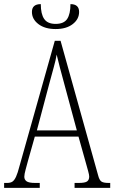

<svg xmlns="http://www.w3.org/2000/svg" viewBox="-21 -912 555 932"><path d="M-1 0V-24H13Q30 -24 39.5 -30.5Q49 -37 57 -54.5Q65 -72 74 -107L245 -714H273L455 -62Q461 -38 471 -31Q481 -24 506 -24H514V0H341V-24H361Q392 -24 402 -31.5Q412 -39 412 -55Q412 -63 407 -81Q402 -99 397 -117L360 -249H148L115 -132Q110 -113 103.5 -89.5Q97 -66 97 -54Q97 -40 108 -32Q119 -24 150 -24H172V0ZM158 -279H352L295 -490Q280 -545 270 -583Q260 -621 254 -647Q250 -621 239.5 -584Q229 -547 218 -505ZM249 -771Q197 -771 165.5 -795Q134 -819 134 -854Q134 -892 177 -892Q177 -844 193.5 -820Q210 -796 249 -796Q289 -796 305 -820Q321 -844 321 -892Q363 -892 363 -854Q363 -819 332 -795Q301 -771 249 -771Z"/></svg>

Font: Noto Serif ExtraCondensed ExtraLight
Style: Regular
Weight: 200
Width: 2
Designer: Monotype Design Team
Foundry: Monotype Imaging Inc.
Version: Version 2.015